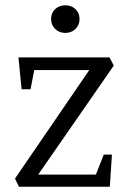

<svg xmlns="http://www.w3.org/2000/svg" viewBox="-20 -709 495 729"><path d="M52 0 37 -31 319 -443H110L96 -370H62L50 -491H396L412 -460L125 -46H344L374 -122H405L397 0ZM228 -584Q205 -584 189.5 -599Q174 -614 174 -637Q174 -660 189.5 -674.5Q205 -689 228 -689Q251 -689 266.5 -674.5Q282 -660 282 -637Q282 -614 266.5 -599Q251 -584 228 -584Z"/></svg>

Font: Manuale Light
Style: Regular
Weight: 300
Designer: Eduardo Tunni / Pablo Cosgaya
Foundry: Eduardo Tunni / Pablo Cosgaya
Version: Version 1.002